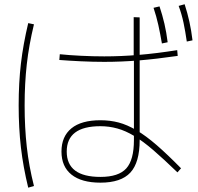

<svg xmlns="http://www.w3.org/2000/svg" viewBox="-20 -863 920 892"><path d="M265.6 -158.9Q265.6 -228.9 311.7 -266.7Q357.8 -304.4 446.7 -304.4Q491.1 -304.4 531.1 -293.9Q571.1 -283.3 614.4 -257.8Q657.8 -232.2 707.8 -188.9Q757.8 -145.6 821.1 -81.1L804.4 -62.2Q741.1 -123.3 692.8 -165Q644.4 -206.7 603.9 -231.1Q563.3 -255.6 525 -266.1Q486.7 -276.7 446.7 -276.7Q290 -276.7 290 -158.9Q290 -41.1 446.7 -41.1Q531.1 -41.1 566.7 -80.6Q602.2 -120 602.2 -212.2V-594.4H601.1V-783.3L628.9 -782.2V-595.6V-212.2Q628.9 -107.8 585.6 -61.1Q542.2 -14.4 446.7 -14.4Q358.9 -14.4 312.2 -51.7Q265.6 -88.9 265.6 -158.9ZM111.1 8.9Q87.8 -86.7 77.2 -177.8Q66.7 -268.9 66.7 -373.3Q66.7 -477.8 77.2 -567.8Q87.8 -657.8 111.1 -755.6L137.8 -750Q114.4 -653.3 104.4 -563.9Q94.4 -474.4 94.4 -373.3Q94.4 -271.1 104.4 -181.1Q114.4 -91.1 137.8 1.1ZM732.2 -661.1Q724.4 -706.7 715.6 -746.7Q706.7 -786.7 693.3 -826.7L721.1 -833.3Q734.4 -793.3 743.9 -752.8Q753.3 -712.2 758.9 -666.7ZM847.8 -670Q841.1 -716.7 832.8 -756.7Q824.4 -796.7 810 -835.6L837.8 -843.3Q851.1 -802.2 860 -761.7Q868.9 -721.1 874.4 -675.6ZM255.6 -584.4 257.8 -611.1Q298.9 -606.7 355.6 -603.9Q412.2 -601.1 464.4 -601.1Q542.2 -601.1 622.8 -607.8Q703.3 -614.4 803.3 -630L805.6 -603.3Q705.6 -588.9 624.4 -582.2Q543.3 -575.6 464.4 -575.6Q412.2 -575.6 355 -578.3Q297.8 -581.1 255.6 -584.4Z"/></svg>

Font: Paperlogy 1 Thin
Style: Regular
Weight: 250
Designer: redesigned by Lee Juim, glyphs from Gmarket Sans & Montserrat
Foundry: PT&
Version: Version 1.001